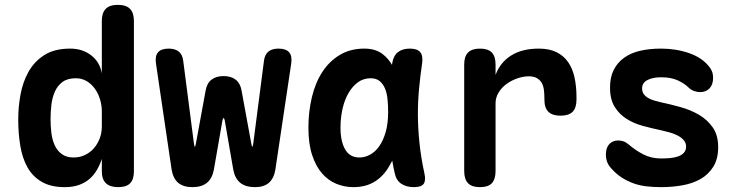

<svg xmlns="http://www.w3.org/2000/svg" viewBox="-20 -760 3040 790"><path d="M466 10Q433 10 416 -6Q399 -22 399 -55V-106Q391 -82 378.5 -60.5Q366 -39 348 -23.5Q330 -8 305 1Q280 10 246 10Q189 10 151.5 -12Q114 -34 93 -71.5Q72 -109 63.5 -160Q55 -211 55 -269Q55 -320 64.5 -371.5Q74 -423 97.5 -465Q121 -507 162.5 -533.5Q204 -560 269 -560Q319 -560 355 -532.5Q391 -505 399 -458V-674Q399 -707 415 -723.5Q431 -740 465 -740Q499 -740 515 -723.5Q531 -707 531 -674V-55Q531 -22 515.5 -6Q500 10 466 10ZM283 -112Q307 -112 328 -121.5Q349 -131 364.5 -148Q380 -165 389.5 -188.5Q399 -212 399 -240V-301Q399 -327 391.5 -351.5Q384 -376 370 -395.5Q356 -415 336 -426.5Q316 -438 292 -438Q258 -438 237.5 -423Q217 -408 206 -383.5Q195 -359 191.5 -329Q188 -299 188 -270Q188 -241 191.5 -212.5Q195 -184 205.5 -161.5Q216 -139 235 -125.5Q254 -112 283 -112Z M772 10Q734 10 713 -8Q692 -26 686 -63L622 -497Q617 -529 630 -544.5Q643 -560 674 -560Q701 -560 716 -547.5Q731 -535 734 -509L778 -169Q780 -156 782 -156Q782 -156 782 -157Q784 -157 786 -169L826 -387Q831 -417 850 -432Q869 -447 900 -447Q931 -447 950 -432Q969 -417 974 -387L1014 -169Q1016 -157 1018 -157Q1018 -156 1018 -156Q1020 -156 1022 -169L1066 -509Q1069 -535 1084 -547.5Q1099 -560 1126 -560Q1157 -560 1170 -544.5Q1183 -529 1178 -497L1113 -62Q1107 -26 1086.5 -8Q1066 10 1029 10Q991 10 969 -7.5Q947 -25 940 -61L905 -263Q903 -274 900 -274Q897 -274 895 -263L860 -62Q853 -25 831 -7.5Q809 10 772 10Z M1434 10Q1398 10 1364.5 -3.5Q1331 -17 1305.5 -46Q1280 -75 1264.5 -121.5Q1249 -168 1249 -234Q1249 -301 1263.5 -361Q1278 -421 1307 -465Q1336 -509 1379 -534.5Q1422 -560 1479 -560Q1526 -560 1555 -537Q1578 -519 1593 -493Q1594 -497 1594 -501Q1599 -531 1617.5 -545.5Q1636 -560 1666 -560Q1697 -560 1709 -545.5Q1721 -531 1717 -501Q1709 -446 1704 -392Q1699 -338 1699.5 -283.5Q1700 -229 1706 -171Q1712 -113 1726 -48Q1733 -18 1723.5 -4Q1714 10 1683 10Q1652 10 1631 -4Q1610 -18 1604 -48Q1598 -74 1594 -99Q1589 -89 1583 -79Q1560 -37 1523 -13.5Q1486 10 1434 10ZM1459 -112Q1481 -112 1502.5 -123.5Q1524 -135 1540.5 -158.5Q1557 -182 1567 -217Q1577 -252 1577 -299Q1577 -326 1574.5 -351.5Q1572 -377 1564 -396Q1556 -415 1542 -426.5Q1528 -438 1505 -438Q1476 -438 1453.5 -422Q1431 -406 1414.5 -378Q1398 -350 1389.5 -313Q1381 -276 1381 -234Q1381 -179 1400 -145.5Q1419 -112 1459 -112Z M1955 10Q1921 10 1905.5 -6.5Q1890 -23 1890 -56V-495Q1890 -528 1906 -544Q1922 -560 1955 -560Q1988 -560 2003.5 -544Q2019 -528 2019 -495V-452Q2038 -503 2083 -531.5Q2128 -560 2197 -560Q2240 -560 2269.5 -545.5Q2299 -531 2317.5 -504.5Q2336 -478 2344 -441Q2352 -404 2352 -361V-350Q2352 -316 2336 -300Q2320 -284 2286 -284Q2253 -284 2236.5 -300Q2220 -316 2220 -350V-355Q2220 -373 2218 -389.5Q2216 -406 2209.5 -418Q2203 -430 2190 -438Q2177 -446 2156 -446Q2134 -446 2110 -438Q2086 -430 2065.5 -415.5Q2045 -401 2032 -380Q2019 -359 2019 -335V-56Q2019 -23 2004 -6.5Q1989 10 1955 10Z M2700 10Q2667 10 2638.5 6.5Q2610 3 2585.5 -6Q2561 -15 2539 -29Q2517 -43 2498 -64Q2485 -77 2479 -91.5Q2473 -106 2473 -125Q2473 -152 2487 -167Q2501 -182 2523 -182Q2533 -182 2543.5 -179Q2554 -176 2565 -167Q2595 -141 2627.5 -124.5Q2660 -108 2700 -108Q2718 -108 2736 -109.5Q2754 -111 2769 -116Q2784 -121 2793.5 -131Q2803 -141 2803 -157Q2803 -172 2793.5 -183Q2784 -194 2769 -202Q2754 -210 2736 -215Q2718 -220 2700 -224Q2662 -232 2625 -242Q2588 -252 2558 -271Q2528 -290 2509 -320.5Q2490 -351 2490 -400Q2490 -442 2505 -472Q2520 -502 2547.5 -522Q2575 -542 2613.5 -551Q2652 -560 2700 -560Q2762 -560 2815 -541.5Q2868 -523 2896 -488Q2904 -479 2909 -467.5Q2914 -456 2914 -439Q2914 -412 2899.5 -396.5Q2885 -381 2861 -381Q2849 -381 2836 -385.5Q2823 -390 2813 -400Q2797 -416 2769.5 -429Q2742 -442 2700 -442Q2682 -442 2668 -439Q2654 -436 2643.5 -430.5Q2633 -425 2627.5 -416.5Q2622 -408 2622 -396Q2622 -382 2629 -372.5Q2636 -363 2647.5 -356.5Q2659 -350 2673 -346Q2687 -342 2700 -339Q2738 -331 2779.5 -319.5Q2821 -308 2855.5 -288Q2890 -268 2912.5 -236Q2935 -204 2935 -155Q2935 -106 2915 -74Q2895 -42 2862.5 -23.5Q2830 -5 2788 2.5Q2746 10 2700 10Z"/></svg>

Font: Maple Mono NL
Style: Bold
Weight: 700
Monospace: yes
Designer: subframe7536
Version: Version 7.000